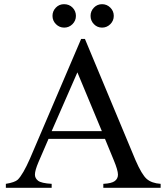

<svg xmlns="http://www.w3.org/2000/svg" viewBox="-20 -898 800 918"><path d="M482 -234H212L164 -123Q147 -83 147 -63Q147 -46 162 -34Q177 -22 227 -19V0H8V-19Q51 -26 65 -39Q90 -64 123 -139L368 -712H386L628 -132Q658 -63 681.5 -42.5Q705 -22 748 -19V0H474V-19Q514 -21 529 -32.5Q544 -44 544 -63Q544 -84 524 -132ZM467 -271 350 -552 227 -271ZM468 -878Q491 -878 507.5 -861.5Q524 -845 524 -822Q524 -799 507.5 -782.5Q491 -766 468 -766Q445 -766 429 -782.5Q413 -799 413 -822Q413 -845 429 -861.5Q445 -878 468 -878ZM286 -878Q311 -878 327 -861.5Q343 -845 343 -822Q343 -799 326.5 -782.5Q310 -766 287 -766Q264 -766 247.5 -782.5Q231 -799 231 -822Q231 -845 247 -861.5Q263 -878 286 -878Z"/></svg>

Font: MM Ethnic
Style: Regular
Weight: 400
Designer: Khon Soe Zaw Thu
Version: Version 1.00 July 18, 2016, initial release